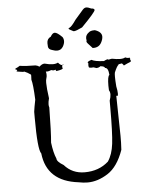

<svg xmlns="http://www.w3.org/2000/svg" viewBox="-67 -1112 926 1182"><g transform="rotate(-5 396.0 -521.0)"><path d="M426 16Q489 16 551.5 -24Q614 -64 650 -166Q653 -211 652.5 -252.5Q652 -294 648 -500H658L659 -513Q659 -531 653 -558Q650 -596 650 -618Q650 -637 652 -644Q668 -682 678 -689L677 -690Q677 -693 700 -696Q711 -684 711 -682Q711 -681 710 -681H709Q737 -695 749 -699Q756 -701 756 -706Q756 -711 751 -718Q751 -715 752 -715L753 -723L754 -719L749 -728Q746 -726 741 -726Q734 -726 723 -731Q713 -724 691 -724Q671 -724 641 -730Q624 -728 620 -725Q620 -729 615 -729Q608 -729 591 -720Q536 -722 515 -734Q492 -727 492 -721V-722Q491 -722 489 -719H490Q493 -719 494 -714L493 -702Q493 -696 494.5 -691Q496 -686 511 -686L523 -687Q540 -682 540 -681H538Q557 -681 566 -690Q592 -688 594 -677Q614 -677 617 -632Q605 -625 605 -566L606 -538Q613 -527 613 -512Q613 -496 605 -474V-433Q605 -274 597 -208Q589 -142 561 -101Q502 -48 414 -48Q337 -48 288 -104Q247 -128 247 -148Q231 -184 223 -248Q229 -309 231 -465Q228 -473 228 -484Q228 -499 234 -521Q225 -585 225 -617Q225 -635 228.5 -644.5Q232 -654 232 -666Q232 -676 229 -687L236 -686Q247 -686 263 -693Q271 -690 278 -690Q287 -690 294 -697H293Q289 -697 289 -694Q289 -691 294 -684Q334 -690 334 -697V-698Q332 -702 332 -707Q332 -713 334 -719Q342 -720 342 -721Q342 -722 337 -723Q337 -717 335 -717L332 -718Q322 -718 308 -735Q295 -728 276 -728Q255 -728 226 -736H224Q209 -736 193 -720Q179 -729 168 -730Q104 -730 72 -736Q55 -725 45 -722Q43 -720 43 -718Q43 -715 51 -714V-713Q51 -711 55 -708Q49 -706 49 -704Q49 -703 54.5 -702Q60 -701 80 -698L91 -697Q95 -697 97 -698Q117 -690 136 -676Q137 -676 137 -669L136 -644Q145 -616 149 -520Q139 -471 136 -446V-410Q136 -212 157 -187Q176 -13 371 10Q400 16 426 16ZM310 -809Q334 -809 347 -831Q357 -849 357 -864Q357 -878 350 -889Q319 -920 304 -920Q290 -920 278 -898Q254 -887 254 -860Q254 -857 255 -839Q256 -821 281 -815Q297 -809 310 -809ZM534 -806Q568 -806 583 -834Q594 -854 594 -871Q594 -900 552 -914H548Q524 -914 514 -904Q494 -890 494 -869Q494 -863 496 -856Q494 -853 494 -850Q494 -844 501.5 -836Q509 -828 529 -806ZM423 -919Q436 -919 475 -938Q561 -1026 561 -1038Q561 -1048 541 -1049Q523 -1058 510 -1058Q500 -1058 489.5 -1047Q479 -1036 439 -989Q411 -948 398 -943Q391 -940 391 -938Q391 -935 400 -930Q409 -925 419 -920Z"/></g></svg>

Font: Xiaobo Songti 小帛宋体
Style: Regular
Weight: 400
Version: Version 1.501;March 17, 2024;FontCreator 14.0.0.2814 64-bit